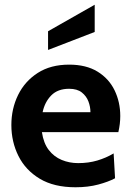

<svg xmlns="http://www.w3.org/2000/svg" viewBox="-20 -781 555 811"><path d="M299 10Q208 10 148 -26Q88 -62 58 -122Q28 -182 28 -253Q28 -322 56.5 -380Q85 -438 139.5 -473Q194 -508 272 -508Q344 -508 392 -478.5Q440 -449 464 -399.5Q488 -350 488 -291Q488 -274 486 -257.5Q484 -241 480 -223H157Q164 -176 186 -147.5Q208 -119 240.5 -105.5Q273 -92 310 -92Q354 -92 391 -103Q428 -114 460 -133L466 -28Q438 -13 395 -1.5Q352 10 299 10ZM160 -307H362Q362 -330 353.5 -352.5Q345 -375 325.5 -390.5Q306 -406 272 -406Q224 -406 196.5 -378Q169 -350 160 -307ZM183 -570V-649L380 -761V-646Z"/></svg>

Font: Cabin VF Beta
Style: Regular
Weight: 400
Designer: Pablo Impallari
Foundry: Pablo Impallari. http://www.impallari.com Igino Marini. http://www.ikern.com
Version: Version 2.200